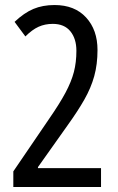

<svg xmlns="http://www.w3.org/2000/svg" viewBox="-20 -744 469 764"><path d="M382 0H33V-62L174 -269Q217 -331 240.5 -375Q264 -419 274 -457.5Q284 -496 284 -542Q284 -590 260 -619.5Q236 -649 190 -649Q159 -649 133.5 -637.5Q108 -626 81 -599L38 -657Q76 -693 113 -708.5Q150 -724 197 -724Q277 -724 322.5 -674.5Q368 -625 368 -545Q368 -488 355 -441Q342 -394 315.5 -347.5Q289 -301 248 -244L131 -79V-75H382Z"/></svg>

Font: Noto Sans Hebrew ExtraCondensed
Style: Regular
Weight: 400
Width: 2
Designer: Monotype Design Team
Foundry: Monotype Imaging Inc.
Version: Version 2.004; ttfautohint (v1.8.4.7-5d5b)